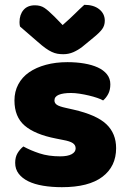

<svg xmlns="http://www.w3.org/2000/svg" viewBox="-20 -760 532 797"><path d="M462 -145Q462 -69 405 -26Q348 17 237 17Q195 17 159 11Q123 5 97.5 -7.5Q72 -20 57.5 -39Q43 -58 43 -84Q43 -108 53 -124.5Q63 -141 77 -152Q106 -136 143.5 -123.5Q181 -111 230 -111Q261 -111 277.5 -120Q294 -129 294 -144Q294 -158 282 -166Q270 -174 242 -179L212 -185Q125 -202 82.5 -238.5Q40 -275 40 -343Q40 -380 56 -410Q72 -440 101 -460Q130 -480 170.5 -491Q211 -502 260 -502Q297 -502 329.5 -496.5Q362 -491 386 -480Q410 -469 424 -451.5Q438 -434 438 -410Q438 -387 429.5 -370.5Q421 -354 408 -343Q400 -348 384 -353.5Q368 -359 349 -363.5Q330 -368 310.5 -371Q291 -374 275 -374Q242 -374 224 -366.5Q206 -359 206 -343Q206 -332 216 -325Q226 -318 254 -312L285 -305Q381 -283 421.5 -244.5Q462 -206 462 -145ZM240 -656Q273 -685 292 -704Q311 -723 330 -740Q369 -740 392 -721.5Q415 -703 415 -674Q415 -654 404 -639Q393 -624 367 -603L322 -566Q304 -552 284.5 -543.5Q265 -535 243 -535Q229 -535 218 -537Q207 -539 195 -544.5Q183 -550 169 -560Q155 -570 137 -586L63 -650Q62 -655 61.5 -659Q61 -663 61 -668Q61 -699 77.5 -718.5Q94 -738 125 -738Q148 -738 164 -727.5Q180 -717 206 -691Z"/></svg>

Font: Baloo Tammudu
Style: Regular
Weight: 400
Designer: Omkar Shende and Ek Type
Foundry: Ek Type
Version: Version 1.007;PS 1.000;hotconv 1.0.88;makeotf.lib2.5.647800